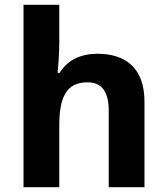

<svg xmlns="http://www.w3.org/2000/svg" viewBox="-20 -780 697 800"><path d="M227 -605V-760H78V0H227V-257C227 -373 255 -437 345 -437C405 -437 433 -397 433 -319V0H582V-356C582 -496 504 -556 386 -556C319 -556 263 -532 228 -476H220C222 -496 227 -551 227 -605Z"/></svg>

Font: Noto Sans Arabic UI
Style: Bold
Weight: 700
Designer: Monotype Design Team, Nadine Chahine and Nizar Qandah
Foundry: Monotype Imaging Inc.
Version: Version 2.010